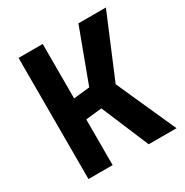

<svg xmlns="http://www.w3.org/2000/svg" viewBox="-161 -821 914 950"><g transform="rotate(-30 296.5 -346.0)"><path d="M418 0H577L425 -339L573 -692H416L304 -391L212 -381V-692H74V0H212V-261L304 -271Z"/></g></svg>

Font: RazerF5
Style: Bold
Weight: 700
Foundry: Razer Inc.
Version: Version 1.000;PS 001.001;hotconv 1.0.56